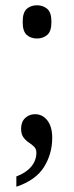

<svg xmlns="http://www.w3.org/2000/svg" viewBox="-20 -554 280 728"><path d="M42 154V115Q68 105 85 91Q102 77 110 60Q118 43 118 25Q118 11 109.5 2.5Q101 -6 89.5 -13.5Q78 -21 69 -33Q60 -45 60 -66Q60 -92 75.5 -106.5Q91 -121 113 -121Q141 -121 159.5 -97.5Q178 -74 178 -31Q178 29 147 79Q116 129 42 154ZM120 -408Q97 -408 81.5 -421.5Q66 -435 66 -471Q66 -507 81.5 -520.5Q97 -534 120 -534Q143 -534 159 -520.5Q175 -507 175 -471Q175 -435 159 -421.5Q143 -408 120 -408Z"/></svg>

Font: Noto Serif Khmer Condensed
Style: Regular
Weight: 400
Width: 3
Designer: Danh Hong and the Monotype Design Team
Foundry: Monotype Imaging Inc.
Version: Version 2.004